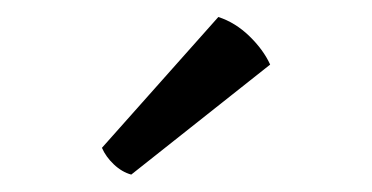

<svg xmlns="http://www.w3.org/2000/svg" viewBox="-20 -742 438 226"><path d="M237 -722Q257 -715.5 273.5 -699.5Q290 -683.5 298 -666L134.5 -536.5Q123.5 -539.5 114 -548.5Q104.5 -557.5 100 -568Z"/></svg>

Font: Signika Light
Style: Regular
Weight: 300
Designer: Anna Giedry
Foundry: Anna Giedry
Version: Version 2.000